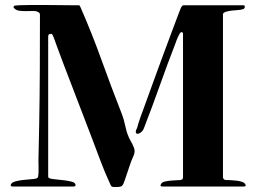

<svg xmlns="http://www.w3.org/2000/svg" viewBox="-20 -754 1054 769"><path d="M181 -617Q177 -619 175 -615Q173 -611 173 -608V-48Q173 -43 175 -42Q177 -41 181 -39Q188 -37 204 -35.5Q220 -34 236.5 -32Q253 -30 266.5 -26.5Q280 -23 282 -16Q285 -7 274 -7H31Q20 -7 24 -16Q27 -23 40.5 -27Q54 -31 70.5 -33Q87 -35 102.5 -36Q118 -37 125 -39Q132 -41 133 -48Q135 -64 134.5 -79.5Q134 -95 134 -111L137 -257Q139 -367 139.5 -476.5Q140 -586 140 -696Q140 -700 137 -703Q128 -710 114.5 -710Q101 -710 86 -709.5Q71 -709 57 -711Q43 -713 35 -723Q33 -728 37 -730V-731Q40 -732 58 -733Q76 -734 101.5 -734Q127 -734 157 -734Q187 -734 214.5 -733.5Q242 -733 263 -733Q284 -733 293 -733Q298 -733 299 -731.5Q300 -730 302 -726Q348 -621 386.5 -514Q425 -407 467 -300Q477 -274 483 -244.5Q489 -215 503 -190Q511 -177 516.5 -162.5Q522 -148 516 -133Q505 -109 497 -83.5Q489 -58 480 -33Q477 -24 474.5 -18.5Q472 -13 469 -10Q466 -7 460 -6Q454 -5 443 -5Q441 -5 436.5 -5Q432 -5 430 -6Q425 -8 423.5 -12Q422 -16 420 -20Q400 -63 383.5 -107Q367 -151 350 -196Q321 -271 292.5 -346Q264 -421 235 -496L207 -571Q203 -582 199 -593.5Q195 -605 190 -615Q186 -621 181 -617ZM557 -242Q554 -233 548 -227Q542 -221 536 -219Q530 -217 526.5 -219.5Q523 -222 524 -229Q525 -234 526 -235Q527 -236 529 -241Q531 -246 532 -251.5Q533 -257 535 -262Q539 -275 543.5 -287.5Q548 -300 553 -313Q557 -324 569.5 -358.5Q582 -393 598.5 -438.5Q615 -484 633.5 -534Q652 -584 668 -626.5Q684 -669 694.5 -697Q705 -725 707 -727Q711 -733 717 -733H954Q961 -733 960.5 -726.5Q960 -720 955 -718Q949 -715 935.5 -714Q922 -713 908 -711.5Q894 -710 883.5 -706.5Q873 -703 873 -696V-44Q873 -40 876.5 -36.5Q880 -33 884 -33Q890 -33 902 -32.5Q914 -32 927 -30.5Q940 -29 950 -25.5Q960 -22 963 -15Q965 -10 963 -8.5Q961 -7 956 -7H631Q626 -7 624 -8.5Q622 -10 624 -15Q627 -24 640.5 -27Q654 -30 669 -31Q684 -32 696.5 -32.5Q709 -33 711 -37Q713 -41 713 -44V-618Q713 -626 706 -625Q703 -625 699.5 -619Q696 -613 692.5 -605.5Q689 -598 686.5 -591Q684 -584 683 -581Q650 -496 620 -411.5Q590 -327 557 -242Z"/></svg>

Font: SoukouMincho
Style: Regular
Weight: 400
Designer: Dr. Ken Lunde (project architect, glyph set definition & overall production); Masataka HATTORI  (production & ideograph 
Foundry: Adobe Systems Incorporated
Version: Version 1.00